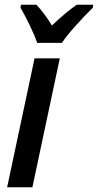

<svg xmlns="http://www.w3.org/2000/svg" viewBox="-20 -786 411 806"><path d="M125 -541H231L116 0H10ZM66 -754 68 -766H133Q166 -731 198 -679Q258 -736 302 -766H371L370 -754Q339 -724 298.5 -679Q258 -634 240 -606H136Q126 -636 105.5 -678.5Q85 -721 66 -754Z"/></svg>

Font: Noto Sans UI NarrowMedium
Style: Italic
Weight: 500
Width: 4
Italic angle: -12°
Designer: Monotype Design Team
Foundry: Monotype Imaging Inc.
Version: Version 1.001